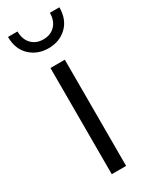

<svg xmlns="http://www.w3.org/2000/svg" viewBox="-192 -777 653 822"><g transform="rotate(-30 134.5 -365.5)"><path d="M99 0V-525H170V0ZM135 -602Q81 -602 44.5 -636.5Q8 -671 8 -731H55Q55 -692 77 -669Q99 -646 135 -646Q171 -646 193 -669Q215 -692 215 -731H262Q262 -671 226 -636.5Q190 -602 135 -602Z"/></g></svg>

Font: Modern
Style: Small
Weight: 400
Designer: Julieta Ulanovsky
Foundry: Julieta Ulanovsky
Version: Version 8.000